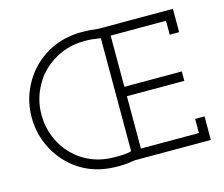

<svg xmlns="http://www.w3.org/2000/svg" viewBox="-101 -841 1151 985"><g transform="rotate(-15 475.0 -349.0)"><path d="M841 -576H891V-700H495Q472 -703 450.5 -704.5Q429 -706 408 -706Q332 -706 267.5 -680Q203 -654 152 -604Q103 -555 75 -489Q47 -423 47 -349Q47 -275 74.5 -209Q102 -143 151 -94Q199 -45 263.5 -18.5Q328 8 410 8Q439 8 458.5 6Q478 4 501 0H905V-125H855V-50H547V-328H852V-378H547V-650H841ZM99 -349Q99 -413 123.5 -471Q148 -529 191 -571Q235 -613 290 -635.5Q345 -658 409 -658Q435 -658 452.5 -656Q470 -654 495 -650V-50Q478 -45 460.5 -43.5Q443 -42 408 -42Q340 -42 284 -65Q228 -88 187 -130Q146 -171 122.5 -228Q99 -285 99 -349Z"/></g></svg>

Font: Josefin Slab Thin Medium
Style: Regular
Weight: 500
Version: Version 2.000